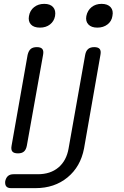

<svg xmlns="http://www.w3.org/2000/svg" viewBox="-20 -794 640 994"><path d="M37 180Q20 180 12.5 171Q5 162 7 144Q11 126 21.5 117Q32 108 50 108H176Q241 108 282.5 73Q324 38 335 -25L421 -510Q425 -531 436.5 -540.5Q448 -550 468 -550Q488 -550 496 -540.5Q504 -531 500 -510L415 -25Q397 69 329.5 124.5Q262 180 164 180ZM40 -40 123 -510Q128 -531 139 -540.5Q150 -550 171 -550Q191 -550 199 -540.5Q207 -531 203 -510L119 -40Q115 -19 104 -9.5Q93 0 73 0Q52 0 44 -9.5Q36 -19 40 -40ZM187 -651Q155 -651 140 -667.5Q125 -684 130 -711Q135 -740 156.5 -757Q178 -774 209 -774Q240 -774 255 -757Q270 -740 265 -711Q260 -684 239 -667.5Q218 -651 187 -651ZM484 -651Q453 -651 437.5 -667.5Q422 -684 427 -711Q433 -740 454 -757Q475 -774 506 -774Q537 -774 552.5 -757Q568 -740 562 -711Q558 -684 536.5 -667.5Q515 -651 484 -651Z"/></svg>

Font: Maple Mono Light
Style: Italic
Weight: 300
Italic angle: -10°
Monospace: yes
Designer: subframe7536
Version: Version 7.000